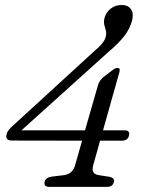

<svg xmlns="http://www.w3.org/2000/svg" viewBox="-20 -732 556 752"><path d="M362.5 -394Q366 -407 371.5 -415Q377 -423 383.5 -429L417 -454.5Q431 -466 440 -466Q452.5 -466 447.5 -449L383.5 -221.5H468.5Q489.5 -221.5 485.5 -202.5Q481.5 -181 456.5 -181H372L345 -84.5Q335.5 -50.5 367 -46L409 -39.5Q430 -35 426 -19.5Q422 0 398 0H174Q151 0 154.5 -19Q159 -36.5 181 -40L230 -46Q264.5 -50.5 274 -84.5L301.5 -181L27 -181.5Q0 -181.5 5.5 -205Q7 -213.5 13.2 -222Q19.5 -230.5 33 -242L348.5 -531Q367 -546.5 378.5 -559.8Q390 -573 394 -587.5Q397.5 -602 394.5 -612.8Q391.5 -623.5 388.5 -635Q385.5 -646.5 389.5 -662Q395 -683.5 413.2 -698Q431.5 -712.5 457.5 -712.5Q480.5 -712.5 492.2 -697.2Q504 -682 498 -654.5Q490 -621.5 468.5 -593Q447 -564.5 403 -527L64 -221.5H313Z"/></svg>

Font: Fraunces 72pt SuperSoft Light
Style: Italic
Weight: 300
Italic angle: -16°
Version: Version 1.000;[b76b70a41]